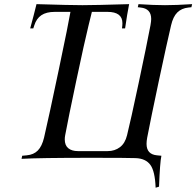

<svg xmlns="http://www.w3.org/2000/svg" viewBox="-20 -752 930 909"><path d="M412.6 -4.9Q164.6 -4.9 82 0L85 -14.6L106.4 -16.6Q139.6 -19.5 159.2 -39.6Q178.7 -59.6 188.5 -100.1Q212.4 -203.1 258.8 -424.3Q305.2 -645.5 313.5 -695.8H239.7Q199.2 -695.8 175.8 -679.9Q152.3 -664.1 142.1 -631.3L137.7 -617.7H123Q140.6 -682.1 152.8 -732.4Q314 -727.5 370.6 -727.5Q427.2 -727.5 591.3 -732.4Q582 -686 572.3 -617.7H557.6L559.1 -631.3Q559.6 -635.3 559.6 -642.1Q559.6 -695.8 488.8 -695.8H415Q411.6 -684.1 399.4 -632.3Q380.4 -555.2 341.3 -370.6Q302.2 -186 288.6 -111.8Q286.6 -102.5 286.6 -92.3Q286.6 -64 303.2 -50.3Q319.8 -36.6 349.1 -36.6H489.7Q523.4 -36.6 547.9 -55.2Q572.3 -73.7 581.5 -111.8Q597.7 -176.3 636.5 -359.1Q675.3 -542 692.4 -632.3Q695.8 -651.9 695.8 -662.1Q695.8 -711.4 645.5 -716.3L632.3 -717.8L635.7 -732.4Q709 -727.5 761.2 -727.5Q813.5 -727.5 889.6 -732.4L886.2 -717.8L872.1 -716.3Q839.4 -712.9 819.3 -692.9Q799.3 -672.9 790 -632.3Q771 -552.2 731.9 -368.4Q692.9 -184.6 676.8 -100.1Q673.8 -84 673.8 -70.8Q673.8 -21 723.6 -16.6L744.1 -14.6Q737.3 16.6 732.9 131.8L716.8 136.7Q713.9 58.6 691.9 28.6Q669.9 -1.5 622.6 -3.4Q584.5 -4.9 412.6 -4.9Z"/></svg>

Font: Flanker
Style: Italic
Weight: 400
Italic angle: -12°
Designer: Flanker
Version: Version 2.027